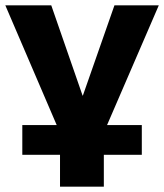

<svg xmlns="http://www.w3.org/2000/svg" viewBox="-25 -523 618 723"><path d="M201 180V60H59V-52H213L201 -23L-5 -503H168L286 -163H287L406 -503H573L366 -24L354 -52H509V60H366V180Z"/></svg>

Font: Nunito Sans 7pt ExtraBold
Style: Regular
Weight: 800
Designer: Vernon Adams
Foundry: Vernon Adams
Version: Version 3.101;gftools[0.9.27]